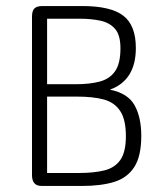

<svg xmlns="http://www.w3.org/2000/svg" viewBox="-20 -616 537 636"><path d="M344 -319Q430 -350 430 -457Q430 -532 388.5 -564Q347 -596 252 -596H121Q102 -596 94 -588Q86 -580 86 -561V-35Q86 -19 93.5 -9.5Q101 0 119 0H251Q315 0 358.5 -13.5Q402 -27 425 -63Q448 -99 448 -166Q448 -227 426 -267Q404 -307 344 -319ZM136 -337V-554H244Q282 -554 312.5 -547.5Q343 -541 361 -520.5Q379 -500 379 -456Q379 -406 361.5 -380.5Q344 -355 311 -346Q278 -337 230 -337ZM136 -43V-296H236Q288 -296 323.5 -286.5Q359 -277 378 -248.5Q397 -220 397 -165Q397 -112 378.5 -86Q360 -60 325.5 -51.5Q291 -43 242 -43Z"/></svg>

Font: Beiruti Light
Style: Regular
Weight: 300
Designer: Arlette Boutros
Foundry: Boutros
Version: Version 1.41